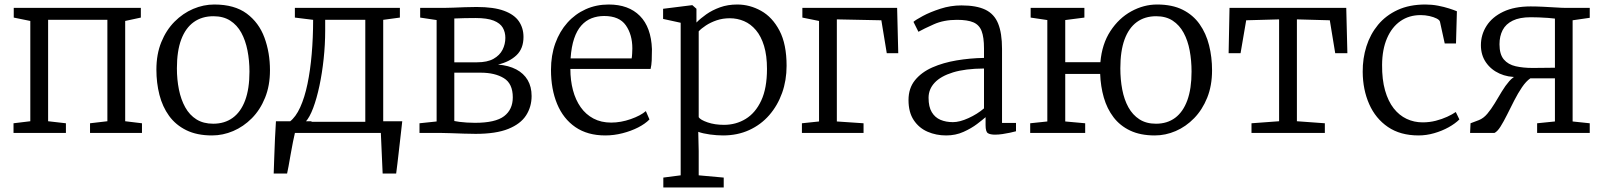

<svg xmlns="http://www.w3.org/2000/svg" viewBox="-20 -590 7114 852"><path d="M40 0V-43L114.5 -52V-497L41 -512V-555H605V-512L535.5 -497V-52L610 -43V0H379.5V-43L456.5 -52V-502H193.5V-52L272.5 -43V0Z M674 -281Q674 -349.5 695.8 -403Q717.5 -456.5 754.5 -493.8Q791.5 -531 837.2 -550.5Q883 -570 931 -570Q1020.5 -570 1074.8 -529.8Q1129 -489.5 1153.5 -423Q1178 -356.5 1178 -278Q1178 -210 1156.2 -156.2Q1134.5 -102.5 1097.5 -65.2Q1060.5 -28 1014.8 -8.5Q969 11 921 11Q854 11 806.8 -12.2Q759.5 -35.5 730.2 -76Q701 -116.5 687.5 -169.2Q674 -222 674 -281ZM926 -41Q976.5 -41 1012.5 -67Q1048.5 -93 1067.8 -144.5Q1087 -196 1087 -272Q1087 -321.5 1078.2 -366Q1069.5 -410.5 1050.8 -444.8Q1032 -479 1001.5 -498.5Q971 -518 927 -518Q876 -518 839.8 -492Q803.5 -466 784.2 -414.8Q765 -363.5 765 -287Q765 -237 774 -192.5Q783 -148 802 -113.8Q821 -79.5 851.8 -60.2Q882.5 -41 926 -41Z M1249.5 0V-50H1265.5Q1292.5 -70.5 1312.2 -114Q1332 -157.5 1344.5 -217.8Q1357 -278 1363.2 -350.5Q1369.5 -423 1369.5 -502L1288.5 -512V-555H1754.5V-512L1680.5 -502V0ZM1336 -49.5H1601V-502H1423V-454Q1423 -392 1416.2 -328.8Q1409.5 -265.5 1397.5 -209.2Q1385.5 -153 1369.8 -111Q1354 -69 1336 -49.5ZM1194.5 180Q1196 141.5 1197.2 103Q1198.5 64.5 1200.2 25.5Q1202 -13.5 1204.5 -52H1364.5L1290.5 -8.5Q1285.5 12 1280 40Q1274.5 68 1269.5 96.5Q1264.5 125 1260.5 147.5Q1256.5 170 1254 180ZM1678 180Q1677 157.5 1676 135Q1675 112.5 1674 90Q1673 67.5 1672 45Q1671 22.5 1670 0L1620 -52H1765Q1762.5 -29 1759.8 -5.8Q1757 17.5 1754.5 40.8Q1752 64 1749.2 87.2Q1746.5 110.5 1743.8 133.8Q1741 157 1738 180Z M2090.5 4Q2069 4 2039 3Q2009 2 1981.8 1Q1954.5 0 1940 0H1841.5V-43L1917.5 -51V-501L1844.5 -512V-555H1950.5Q1967 -555 1991.2 -556Q2015.5 -557 2042.8 -558Q2070 -559 2095 -559Q2171 -559 2216.5 -542.2Q2262 -525.5 2282.5 -495.5Q2303 -465.5 2303 -426Q2303 -374.5 2272 -345Q2241 -315.5 2190 -303.5Q2237.5 -299.5 2270.8 -282Q2304 -264.5 2321.5 -234.8Q2339 -205 2339 -164Q2339 -116 2314.5 -78Q2290 -40 2235.5 -18Q2181 4 2090.5 4ZM2087.5 -45Q2178.5 -45 2217 -74.5Q2255.5 -104 2255.5 -158Q2255.5 -219 2215.8 -243.2Q2176 -267.5 2113 -267.5H1996V-53Q2004.5 -51 2019 -49.2Q2033.5 -47.5 2051.2 -46.2Q2069 -45 2087.5 -45ZM1996 -313.5H2096.5Q2142.5 -313.5 2170 -329Q2197.5 -344.5 2210 -369.2Q2222.5 -394 2222.5 -422Q2222.5 -447.5 2211 -467.2Q2199.5 -487 2170.8 -498.5Q2142 -510 2090 -510Q2066.5 -510 2042.2 -509.5Q2018 -509 1996 -508Z M2666 11Q2587 11 2533.2 -26Q2479.5 -63 2452.2 -128.8Q2425 -194.5 2425 -280Q2425 -344.5 2444.2 -397.8Q2463.5 -451 2498 -489.5Q2532.5 -528 2579.2 -549Q2626 -570 2681 -570Q2769.5 -570 2819.5 -519.5Q2869.5 -469 2873 -372Q2873 -343.5 2872 -322Q2871 -300.5 2867 -284H2511Q2511 -233.5 2522.5 -190Q2534 -146.5 2556.8 -114.2Q2579.5 -82 2613.5 -64Q2647.5 -46 2692 -46Q2735 -46 2779 -61.5Q2823 -77 2846 -97L2862 -60Q2843 -40.5 2811.8 -24.5Q2780.5 -8.5 2742.5 1.2Q2704.5 11 2666 11ZM2512 -331H2783Q2784.5 -339 2785.2 -352.5Q2786 -366 2786 -375Q2786 -436.5 2757 -477.8Q2728 -519 2661 -519Q2631 -519 2605.2 -509Q2579.5 -499 2559.8 -477Q2540 -455 2527.8 -419Q2515.5 -383 2512 -331Z M2923.5 242V198L3000.5 188V-489L2922.5 -506V-551L3050.5 -567H3052.5L3070.5 -551V-490Q3088 -508 3114.2 -526.5Q3140.5 -545 3175 -557.5Q3209.5 -570 3251.5 -570Q3307 -570 3357.2 -542Q3407.5 -514 3439 -454Q3470.5 -394 3470.5 -298Q3470.5 -233.5 3450.5 -177.5Q3430.5 -121.5 3393.5 -79Q3356.5 -36.5 3304.5 -12.8Q3252.5 11 3188.5 11Q3161.5 11 3130.2 6.8Q3099 2.5 3078.5 -5L3080.5 80V188L3191.5 198V242ZM3192.5 -36Q3246 -36 3289.2 -62.5Q3332.5 -89 3358 -143.8Q3383.5 -198.5 3383.5 -284Q3383.5 -343.5 3370.5 -386.2Q3357.5 -429 3334.5 -456.2Q3311.5 -483.5 3281.8 -496.2Q3252 -509 3218.5 -509Q3187 -509 3160 -499.8Q3133 -490.5 3112.5 -477Q3092 -463.5 3080.5 -451V-70Q3088 -58 3119.8 -47Q3151.5 -36 3192.5 -36Z M3538.5 0V-43L3614.5 -51V-497L3540.5 -512V-555H3961L3966 -354H3915L3891 -500L3693.5 -504V-51L3812 -43V0Z M4178.5 11Q4134 11 4096 -5.5Q4058 -22 4034.8 -56.8Q4011.5 -91.5 4011.5 -146Q4011.5 -198.5 4040.2 -234Q4069 -269.5 4117.2 -290.8Q4165.5 -312 4225 -322Q4284.5 -332 4346.5 -333V-375Q4346.5 -424.5 4336 -452Q4325.5 -479.5 4299.5 -490.8Q4273.5 -502 4226.5 -502Q4168 -502 4123.8 -482.2Q4079.5 -462.5 4055.5 -449L4033.5 -493Q4042.5 -501.5 4075 -519Q4107.5 -536.5 4153 -551.2Q4198.5 -566 4246.5 -566Q4313 -566 4352.5 -547Q4392 -528 4409.2 -485.5Q4426.5 -443 4426.5 -373V-44.5H4488.5V-7.5Q4477.5 -4.5 4461.5 -1Q4445.5 2.5 4428 5Q4410.5 7.5 4395.5 7.5Q4374 7.5 4363.8 1Q4353.5 -5.5 4353.5 -34.5V-70Q4341 -59 4315.8 -39.8Q4290.5 -20.5 4255.5 -4.8Q4220.5 11 4178.5 11ZM4208.5 -48Q4238.5 -48 4277.5 -65.8Q4316.5 -83.5 4346.5 -109V-286Q4263.5 -285.5 4209 -268.8Q4154.5 -252 4127.5 -223Q4100.5 -194 4100.5 -156Q4100.5 -116 4114.8 -92.2Q4129 -68.5 4153.5 -58.2Q4178 -48 4208.5 -48Z M5104.5 11Q5040.5 11 4995.2 -10.5Q4950 -32 4921.2 -69.8Q4892.5 -107.5 4878.2 -157Q4864 -206.5 4862 -262H4707V-51L4795.5 -43V0H4551.5V-43L4627.5 -51V-501L4553.5 -512V-555H4792V-512L4707 -501V-314H4863Q4870 -395 4907.5 -452.2Q4945 -509.5 5000.2 -539.8Q5055.5 -570 5114.5 -570Q5181.5 -570 5228 -546.8Q5274.5 -523.5 5303.2 -482.8Q5332 -442 5345.2 -389.2Q5358.5 -336.5 5358.5 -278Q5358.5 -210 5337 -156.5Q5315.5 -103 5279 -65.5Q5242.5 -28 5197.2 -8.5Q5152 11 5104.5 11ZM5109.5 -41Q5159.5 -41 5194.8 -67.2Q5230 -93.5 5248.8 -145Q5267.5 -196.5 5267.5 -272Q5267.5 -321.5 5259.2 -365.8Q5251 -410 5232.5 -444.2Q5214 -478.5 5184 -498.2Q5154 -518 5110.5 -518Q5060 -518 5024.5 -492Q4989 -466 4970.2 -414.8Q4951.5 -363.5 4951.5 -287Q4951.5 -237 4960 -192.5Q4968.5 -148 4987.2 -114Q5006 -80 5036.2 -60.5Q5066.5 -41 5109.5 -41Z M5533.5 0V-43L5656 -52V-504L5510 -500L5485 -354H5432L5436 -555H5954L5959 -354H5905L5881 -500L5735 -504V-52L5859 -43V0Z M6275 11Q6194 11 6139 -26.5Q6084 -64 6055.8 -128Q6027.5 -192 6027 -271Q6026.5 -330.5 6043.5 -384.2Q6060.5 -438 6095 -479.8Q6129.5 -521.5 6182 -545.8Q6234.5 -570 6305 -570Q6334 -570 6361.2 -564.8Q6388.5 -559.5 6410.2 -552.5Q6432 -545.5 6445 -540L6441 -397H6391L6370 -493Q6368.5 -501 6355.2 -507.8Q6342 -514.5 6323 -518.8Q6304 -523 6284 -523Q6232.5 -523 6194.2 -496.2Q6156 -469.5 6134.8 -420Q6113.5 -370.5 6113 -302Q6112.5 -237 6126.2 -188.8Q6140 -140.5 6164.5 -109.2Q6189 -78 6222 -62.5Q6255 -47 6293 -47Q6323.5 -47 6351.5 -54.2Q6379.5 -61.5 6402.2 -72Q6425 -82.5 6440 -93L6456 -60Q6437.5 -41.5 6408.2 -25.2Q6379 -9 6344.2 1Q6309.5 11 6275 11Z M6503.5 0 6505.5 -43 6542.5 -57Q6563 -65 6580 -85.2Q6597 -105.5 6612.8 -131.5Q6628.5 -157.5 6644.2 -183.8Q6660 -210 6677.5 -230Q6695 -250 6716.5 -257.5V-248.5Q6672 -246.5 6634.2 -263.5Q6596.5 -280.5 6574 -313Q6551.5 -345.5 6551.5 -389.5Q6551.5 -436 6576.5 -475.2Q6601.5 -514.5 6650.8 -538Q6700 -561.5 6772.5 -561.5Q6798 -561.5 6828.2 -560Q6858.5 -558.5 6885.8 -556.8Q6913 -555 6929 -555H7034.5V-511L6958.5 -500V-51L7034.5 -43V0H6801V-43L6880 -51V-242.5H6771Q6752 -229.5 6734 -203Q6716 -176.5 6699.5 -144.2Q6683 -112 6667.8 -81.2Q6652.5 -50.5 6638.5 -28.2Q6624.5 -6 6611.5 0ZM6780.5 -288.5Q6796.5 -288.5 6815.8 -288.8Q6835 -289 6852.8 -289.2Q6870.5 -289.5 6880 -289.5V-507.5Q6870 -509 6850 -510.5Q6830 -512 6808.5 -512.8Q6787 -513.5 6772.5 -513.5Q6723.5 -513.5 6692.8 -498.5Q6662 -483.5 6648 -456.5Q6634 -429.5 6634 -393.5Q6634 -349 6653.2 -326.2Q6672.5 -303.5 6705.8 -296Q6739 -288.5 6780.5 -288.5Z"/></svg>

Font: Merriweather Light
Style: Regular
Weight: 300
Designer: Eben Sorkin
Foundry: Eben Sorkin
Version: Version 2.100